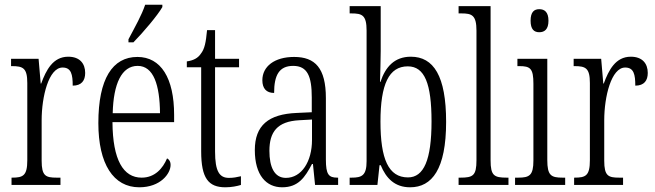

<svg xmlns="http://www.w3.org/2000/svg" viewBox="-20 -786 2784 816"><path d="M29 0H237V-31H221C174 -31 157 -38 157 -103V-275C157 -375 187 -499 246 -499C283 -499 289 -469 289 -422C327 -422 342 -444 342 -476C342 -516 319 -545 270 -545C205 -545 176 -488 155 -431H153L144 -536H27V-505H30C78 -505 96 -497 96 -433V-105C96 -39 78 -31 31 -31H29Z M526 -619V-606H547C591 -651 650 -721 670 -756V-766H597C582 -721 555 -674 526 -619ZM572 10C662 10 705 -48 705 -85C705 -100 698 -109 690 -113C672 -70 638 -31 582 -31C504 -31 459 -106 458 -267H720V-298C720 -454 664 -544 564 -544C458 -544 398 -451 398 -263C398 -89 462 10 572 10ZM660 -305H459C462 -430 497 -506 565 -506C633 -506 659 -424 660 -305Z M938 10C964 10 988 5 1004 0V-37C986 -33 973 -30 953 -30C913 -30 894 -57 894 -142V-500H996V-536H894V-658H860C855 -606 850 -578 833 -557C821 -539 802 -529 774 -525V-500H835V-143C835 -28 866 10 938 10Z M1179 10C1248 10 1276 -32 1306 -89H1310L1319 0H1417V-31H1414C1377 -31 1365 -44 1365 -108V-369C1365 -497 1319 -544 1230 -544C1147 -544 1095 -504 1095 -445C1095 -410 1112 -391 1145 -391C1145 -466 1166 -506 1226 -506C1287 -506 1305 -461 1305 -372V-309L1241 -306C1121 -301 1063 -253 1063 -148C1063 -41 1112 10 1179 10ZM1195 -30C1146 -30 1125 -76 1125 -145C1125 -225 1158 -270 1252 -275L1306 -278V-191C1306 -100 1262 -30 1195 -30Z M1723 10C1816 10 1876 -67 1876 -268C1876 -463 1823 -545 1726 -545C1657 -545 1618 -502 1597 -438H1595C1596 -474 1598 -533 1598 -569V-760H1466V-729H1473C1519 -729 1538 -722 1538 -656V-101C1538 -40 1518 -31 1474 -31H1466V0H1584L1593 -84H1598C1621 -28 1658 10 1723 10ZM1714 -32C1631 -32 1597 -110 1597 -269C1597 -428 1633 -504 1713 -504C1785 -504 1814 -430 1814 -270C1814 -106 1781 -32 1714 -32Z M1929 0H2141V-31H2134C2080 -31 2065 -39 2065 -105V-760H1929V-729H1941C1985 -729 2005 -722 2005 -656V-105C2005 -39 1990 -31 1936 -31H1929Z M2272 -649C2294 -649 2311 -661 2311 -698C2311 -735 2294 -747 2272 -747C2250 -747 2235 -735 2235 -698C2235 -661 2250 -649 2272 -649ZM2169 0H2382V-31H2371C2322 -31 2306 -40 2306 -106V-536H2179V-505H2187C2234 -505 2247 -495 2247 -430V-104C2247 -40 2230 -31 2182 -31H2169Z M2420 0H2628V-31H2612C2565 -31 2548 -38 2548 -103V-275C2548 -375 2578 -499 2637 -499C2674 -499 2680 -469 2680 -422C2718 -422 2733 -444 2733 -476C2733 -516 2710 -545 2661 -545C2596 -545 2567 -488 2546 -431H2544L2535 -536H2418V-505H2421C2469 -505 2487 -497 2487 -433V-105C2487 -39 2469 -31 2422 -31H2420Z"/></svg>

Font: Noto Serif Tamil ExtraCondensed Light
Style: Italic
Weight: 300
Width: 2
Italic angle: -12°
Designer: Indian Type Foundry, Tom Grace, and the Monotype Design Team
Foundry: Monotype Imaging Inc.
Version: Version 2.003